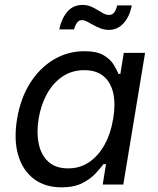

<svg xmlns="http://www.w3.org/2000/svg" viewBox="-20 -765 654 796"><path d="M234.9 11.7Q167 11.7 120.6 -23.2Q74.2 -58.1 55.4 -121.8Q36.6 -185.5 50.8 -272Q65.4 -358.9 105.5 -421.6Q145.5 -484.4 203.6 -518.6Q261.7 -552.7 329.6 -552.7Q382.3 -552.7 410.6 -535.4Q439 -518.1 451.9 -495.8Q464.8 -473.6 471.7 -458.5H479L493.2 -545.9H581.5L491.2 0H405.8L419.4 -84.5H409.2Q397 -68.4 376 -45.7Q355 -22.9 320.8 -5.6Q286.6 11.7 234.9 11.7ZM262.2 -66.9Q312 -66.9 350.3 -93.3Q388.7 -119.6 414.1 -166Q439.5 -212.4 449.2 -272.9Q459.5 -333.5 449.5 -378.7Q439.5 -423.8 409.4 -449Q379.4 -474.1 329.6 -474.1Q277.3 -474.1 238 -447Q198.7 -419.9 174.1 -374.5Q149.4 -329.1 140.1 -272.9Q130.9 -215.8 140.6 -168.9Q150.4 -122.1 180.7 -94.5Q210.9 -66.9 262.2 -66.9ZM431.6 -641.1Q413.6 -641.1 397.2 -647.2Q380.9 -653.3 366.7 -661.4Q352.5 -669.4 340.8 -675.5Q329.1 -681.6 319.8 -681.6Q306.2 -681.6 298.1 -669.2Q290 -656.7 287.1 -643.1H225.6Q234.9 -688 259 -716.3Q283.2 -744.6 321.8 -744.6Q340.8 -744.6 356 -738.3Q371.1 -731.9 384 -723.9Q397 -715.8 408.7 -709.5Q420.4 -703.1 432.6 -703.1Q445.3 -703.1 452.9 -712.6Q460.4 -722.2 466.3 -742.7H526.4Q517.1 -695.3 491.9 -668.2Q466.8 -641.1 431.6 -641.1Z"/></svg>

Font: Inter
Style: Italic
Weight: 400
Italic angle: -9.3988°
Designer: Rasmus Andersson
Foundry: rsms
Version: Version 4.001;git-66647c0bb